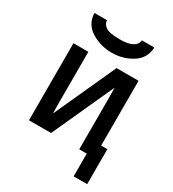

<svg xmlns="http://www.w3.org/2000/svg" viewBox="-193 -774 919 1019"><g transform="rotate(30 266.5 -264.0)"><path d="M65.9 0V-472.2H157.2V-145L158.2 -95.2L330.1 -472.2H464.8V-75.2H502.9V139.2H419.9V0H374V-327.1L373 -377L201.2 0ZM82 -667H158.2Q161.1 -642.1 183.1 -627.4Q205.1 -612.8 268.1 -612.8Q367.2 -612.8 373 -667H449.2Q446.3 -600.1 390.6 -564.9Q335 -529.8 265.1 -529.8Q197.3 -529.8 140.6 -564.9Q84 -600.1 82 -667Z"/></g></svg>

Font: CMU Bright
Style: SemiBold
Weight: 600
Version: Version 0.7.0